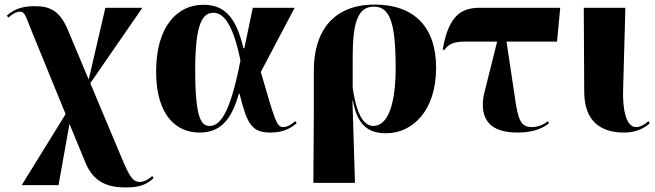

<svg xmlns="http://www.w3.org/2000/svg" viewBox="-20 -570 2867 840"><path d="M529 250C589 250 620 239 652 209L646 200C635 211 612 226 592 226C565 226 551 211 519 137L375 -206L603 -536H441L368 -222L276 -441C243 -519 202 -543 134 -543C88 -543 49 -536 10 -502L16 -493C35 -509 52 -519 67 -519C88 -519 90 -505 121 -428L267 -71L75 240H236L284 -28L354 142C388 224 447 250 529 250Z M853 10C951 10 995 -55 1025 -160H1028C1061 -28 1080 10 1164 10C1223 10 1257 -13 1278 -31L1272 -40C1254 -24 1235 -14 1219 -14C1190 -14 1183 -43 1121 -255L1269 -536H1086L1049 -359H1045C1011 -505 955 -549 869 -549C756 -549 663 -455 663 -257C663 -65 751 10 853 10ZM898 -19C862 -19 834 -46 834 -264C834 -473 868 -514 914 -514C956 -514 999 -469 1032 -305C991 -96 950 -19 898 -19Z M1351 230H1533L1522 -129H1524C1545 -14 1599 13 1670 13C1783 13 1888 -84 1888 -273C1888 -454 1790 -550 1619 -550C1441 -550 1353 -436 1353 -263V-84ZM1613 -19C1567 -19 1539 -79 1523 -185V-319C1523 -471 1545 -541 1616 -541C1686 -541 1711 -470 1711 -273C1711 -116 1678 -19 1613 -19Z M2244 10C2294 10 2345 0 2382 -31L2376 -40C2362 -27 2337 -14 2307 -14C2255 -14 2246 -52 2232 -148L2196 -388H2417L2431 -536H2082C2006 -536 1944 -512 1917 -354L1924 -351C1944 -380 1968 -388 2017 -388H2155L2096 -152C2078 -47 2125 10 2244 10Z M2710 10C2764 10 2800 -10 2823 -31L2817 -40C2804 -29 2785 -14 2763 -14C2714 -14 2704 -109 2706 -173L2716 -536H2534L2536 -166C2537 -40 2608 10 2710 10Z"/></svg>

Font: Noto Serif Display ExtraBold
Style: Regular
Weight: 800
Designer: Monotype Design Team
Foundry: Monotype Imaging Inc.
Version: Version 2.009